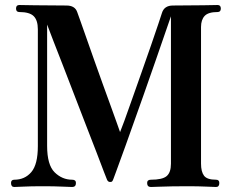

<svg xmlns="http://www.w3.org/2000/svg" viewBox="-20 -746 927 766"><path d="M37 0Q24 0 24 -16Q24 -29 37 -29Q79 -29 105 -59.5Q131 -90 131 -163V-629Q131 -665 114.5 -681.5Q98 -698 57 -698Q44 -698 44 -712Q44 -726 57 -726Q66 -726 119 -725Q172 -724 245 -724Q279 -724 288 -698Q290 -693 299.5 -666Q309 -639 323.5 -598Q338 -557 355 -508.5Q372 -460 389.5 -412Q407 -364 422 -322.5Q437 -281 447 -253Q457 -225 459 -219Q463 -228 476 -263.5Q489 -299 507 -350.5Q525 -402 545 -458Q565 -514 582.5 -565Q600 -616 612 -651.5Q624 -687 626 -694Q635 -724 670 -724Q743 -724 792 -725Q841 -726 848 -726Q861 -726 861 -712Q861 -698 848 -698Q811 -698 796.5 -682.5Q782 -667 782 -638V-93Q782 -61 794 -45Q806 -29 842 -29Q855 -29 855 -16Q855 0 842 0Q832 0 802.5 -1.5Q773 -3 727 -3Q698 -3 666.5 -2.5Q635 -2 612 -1Q589 0 582 0Q567 0 567 -16Q567 -29 582 -29Q628 -29 645 -43.5Q662 -58 662 -93V-681Q597 -492 552.5 -366Q508 -240 481.5 -166.5Q455 -93 443.5 -62Q432 -31 432 -31Q432 -31 432 -31Q429 -23 426.5 -21.5Q424 -20 419 -20Q411 -20 407 -29Q406 -30 395 -59.5Q384 -89 365.5 -137Q347 -185 324 -244Q301 -303 277.5 -364.5Q254 -426 232 -482.5Q210 -539 193 -582.5Q176 -626 168 -648V-164Q168 -88 198 -58.5Q228 -29 268 -29Q283 -29 283 -16Q283 0 268 0Q258 0 227.5 -1.5Q197 -3 153 -3Q101 -3 74.5 -1.5Q48 0 37 0Z"/></svg>

Font: Zen Antique
Style: Regular
Weight: 400
Designer: Yoshimichi Ohira
Foundry: Positype
Version: Version 1.001